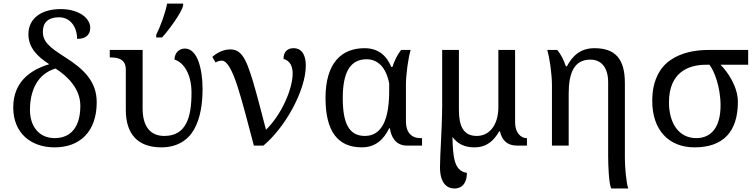

<svg xmlns="http://www.w3.org/2000/svg" viewBox="-20 -816 4224 1076"><path d="M430.2 -223.1C430.2 -106 378.4 -42 286.1 -42C198.7 -42 147.9 -108.4 147.9 -199.2C147.9 -270 165 -322.8 190.9 -360.4C216.8 -397.9 253.4 -420.9 291 -432.1C359.4 -388.7 430.2 -318.4 430.2 -223.1ZM54.2 -213.9C54.2 -71.3 151.9 9.8 286.1 9.8C428.2 9.8 522 -78.6 522 -243.2C522 -358.9 450.2 -428.7 345.2 -495.1C300.3 -523.9 268.6 -545.4 249 -567.4C229 -588.9 220.2 -610.4 220.2 -639.2C220.2 -687 247.6 -719.2 311 -719.2C374 -719.2 412.1 -665 412.1 -598.1C458.5 -598.1 485.8 -618.7 485.8 -661.1C485.8 -684.6 471.7 -710.9 444.3 -731C416.5 -750.5 375 -765.1 319.8 -765.1C214.4 -765.1 139.2 -714.8 139.2 -624C139.2 -549.8 188.5 -499.5 255.9 -456.1C142.6 -422.4 54.2 -351.1 54.2 -213.9Z M884.3 9.8C971.7 9.8 1033.7 -29.8 1067.9 -91.3C1103.5 -155.3 1115.2 -233.4 1115.2 -319.8C1115.2 -375 1107.4 -431.2 1091.8 -473.6C1075.7 -516.1 1050.8 -543.9 1016.1 -543.9C984.9 -543.9 958 -520.5 958 -481.9C980 -475.6 1004.4 -457.5 1022.5 -426.8C1040.5 -396 1053.2 -353 1053.2 -296.9C1053.2 -227.1 1045.9 -166.5 1022.9 -123.5C1000 -80.1 962.4 -54.2 900.4 -54.2C822.8 -54.2 779.3 -106.9 779.3 -208V-536.1H595.2V-494.1H598.1C642.6 -494.1 685.1 -484.4 685.1 -425.8V-199.2C685.1 -68.4 749 9.8 884.3 9.8ZM855.5 -606H888.2C908.7 -628.4 935.5 -662.6 959.5 -697.8C982.9 -731.9 1001.5 -764.6 1006.3 -784.2V-795.9H916.5C907.7 -746.1 877.9 -664.6 855.5 -621.1Z M1693.8 -449.2C1693.8 -496.1 1678.7 -545.9 1625 -545.9C1591.8 -545.9 1568.8 -526.9 1568.8 -485.8C1604 -476.6 1620.1 -445.8 1620.1 -404.8C1620.1 -313.5 1554.7 -170.4 1470.7 -88.9C1439.9 -207.5 1416.5 -297.4 1396.5 -363.8C1386.2 -397 1377 -424.8 1368.2 -447.3C1342.3 -512.2 1315.9 -539.1 1271 -539.1C1230.5 -539.1 1195.8 -520 1169.9 -497.1L1188 -465.8C1199.7 -473.1 1211.9 -476.1 1223.1 -476.1C1253.9 -476.1 1282.2 -418.9 1310.1 -335C1337.9 -249 1368.7 -128.9 1402.8 0H1456.1C1513.2 -47.4 1572.8 -122.1 1618.7 -206.5C1664.1 -290.5 1693.8 -377.9 1693.8 -449.2Z M2261.2 0H2345.2V-42H2336.9C2284.2 -42 2254.9 -75.7 2254.9 -134.8V-338.9C2254.9 -401.9 2268.6 -493.7 2281.2 -536.1H2228C2208 -511.2 2190.4 -476.1 2179.2 -440.9H2172.9C2147 -503.4 2101.1 -545.9 2022.9 -545.9C1957 -545.9 1902.3 -524.4 1864.3 -479C1826.2 -433.6 1804.2 -363.3 1804.2 -267.1C1804.2 -75.7 1876 9.8 2007.8 9.8C2085.4 9.8 2130.9 -35.6 2161.1 -97.2H2165C2171.4 -51.3 2195.8 0 2261.2 0ZM1900.9 -266.1C1900.9 -410.2 1941.9 -483.9 2035.2 -483.9C2064 -483.9 2090.8 -473.6 2112.8 -452.1C2134.8 -430.2 2151.9 -396.5 2161.1 -348.1V-309.1C2161.1 -236.8 2153.3 -173.8 2132.3 -127.9C2110.8 -82 2077.1 -54.2 2024.9 -54.2C1936.5 -54.2 1900.9 -124 1900.9 -266.1Z M2637.7 9.8C2708.5 9.8 2747.1 -27.3 2777.8 -80.1H2781.7C2793.9 -27.3 2824.2 0 2878.9 0H2933.1V-42H2929.7C2899.4 -42 2866.7 -72.8 2866.7 -128.9V-536.1H2772.9V-215.8C2772.9 -119.6 2726.1 -54.2 2651.9 -54.2C2575.7 -54.2 2551.8 -111.3 2551.8 -200.2V-536.1H2458V-225.1C2457.5 -141.6 2453.6 -75.2 2451.2 -19.5C2448.7 32.7 2445.8 83 2445.8 121.1C2445.8 211.9 2485.4 240.2 2526.9 240.2C2574.7 240.2 2596.7 203.1 2596.7 152.8C2559.6 147 2540.5 124.5 2529.8 89.4C2519 54.2 2517.1 6.3 2515.6 -48.8C2542.5 -11.7 2581.5 9.8 2637.7 9.8Z M3073.2 -338.9V0H3167V-291C3167 -350.1 3174.8 -397.9 3194.3 -431.2C3213.4 -463.9 3243.7 -481.9 3289.1 -481.9C3348.1 -481.9 3388.2 -439 3388.2 -355V58.1C3388.2 111.8 3392.1 212.4 3405.3 240.2H3501C3489.3 210.9 3481.9 116.2 3481.9 69.8V-350.1C3481.9 -485.8 3428.7 -545.9 3311 -545.9C3230 -545.9 3186.5 -499.5 3157.2 -444.8H3150.9C3139.6 -480 3125 -508.8 3103 -536.1H3046.9C3059.6 -493.7 3073.2 -401.9 3073.2 -338.9Z M4115.2 -245.1C4115.2 -332.5 4055.7 -415.5 4018.1 -453.1H4172.9V-536.1H3953.1C3876 -536.1 3798.3 -522 3735.4 -478C3694.8 -449.7 3665 -407.7 3647.9 -350.1C3639.6 -321.3 3635.3 -287.6 3635.3 -250C3635.3 -88.4 3727.1 9.8 3872.1 9.8C4034.2 9.8 4115.2 -79.1 4115.2 -245.1ZM3729 -242.2C3729 -325.7 3755.9 -378.4 3794.9 -410.2C3834 -441.9 3885.7 -453.1 3936 -453.1H3956.1C3968.3 -437 3984.4 -406.7 3996.6 -366.7C4008.8 -326.7 4018.1 -277.8 4018.1 -225.1C4018.1 -107.4 3969.2 -42 3881.8 -42C3833 -42 3794.4 -63 3769 -98.1C3743.2 -133.3 3729 -183.6 3729 -242.2Z"/></svg>

Font: The Erased English
Style: Regular
Weight: 400
Designer: Monotype Design team + ligartures altered by 180 Amsterdam
Foundry: Monotype Imaging Inc.
Version: Version 1.030;Glyphs 3.1.2 (3151)